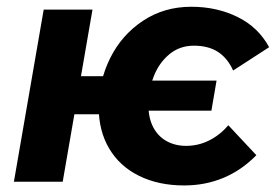

<svg xmlns="http://www.w3.org/2000/svg" viewBox="-20 -549 844 580"><path d="M112 -520H259.4L169.4 0H22ZM144.6 -318.8H375.6L355.8 -203.8H124.8ZM278.2 -224.8Q278.2 -303.8 312.9 -373.6Q347.6 -443.4 411.6 -486Q475.6 -528.6 558 -528.6Q634.8 -528.6 697.5 -497.8Q760.2 -467 793 -406.4L684.2 -336Q667.6 -373.2 638.6 -392.1Q609.6 -411 565.8 -411Q522.8 -411 491.5 -385Q460.2 -359 444.3 -317.9Q428.4 -276.8 428.4 -231.2Q428.4 -192.4 442.8 -164.8Q457.2 -137.2 483.1 -122.8Q509 -108.4 542.2 -108.4Q579.6 -108.4 612.3 -125Q645 -141.6 669.8 -170.6L754.4 -80.2Q709.8 -34.6 654.9 -11.7Q600 11.2 536.2 11.2Q458.8 11.2 400.1 -17.8Q341.4 -46.8 309.8 -100.3Q278.2 -153.8 278.2 -224.8ZM403.6 -305.6H634.2L618.6 -214.6H388Z"/></svg>

Font: Fixel Italic Variable Display Thin
Style: Italic
Weight: 100
Italic angle: -10°
Designer: AlfaBravo + MacPaw
Foundry: Kyrylo Tkachov, Marchela Mozhyna, Serhii Makarenko, Maria Weinstein, Zakhar Kryvoshyya
Version: Version 1.210;Glyphs 3.2 (3217)